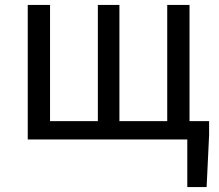

<svg xmlns="http://www.w3.org/2000/svg" viewBox="-20 -563 885 775"><path d="M736 192V0H693V-74H824V-17L814 192ZM92 0V-543H182V-74H375V-543H462V-74H655V-543H745V0Z"/></svg>

Font: Noto Sans TC
Style: Regular
Weight: 400
Designer: Ryoko NISHIZUKA  (kana, bopomofo & ideographs); Paul D. Hunt (Latin, Greek & Cyrillic); Sandoll Communications , Soo-you
Foundry: Adobe
Version: Version 2.004-H2;hotconv 1.0.118;makeotfexe 2.5.65603